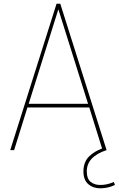

<svg xmlns="http://www.w3.org/2000/svg" viewBox="-20 -810 640 1036"><path d="M594.2 171.9 600.1 188Q563 206.1 521 206.1Q482.4 206.1 456.3 183.6Q430.2 161.1 430.2 115.2Q430.2 89.4 438.2 68.6Q446.3 47.9 461.4 33.4Q476.6 19 492.9 9.3Q509.3 -0.5 530.8 -8.8L461.9 -230H127.9L56.2 0H35.2L285.2 -790H305.2L555.2 0Q448.2 34.7 448.2 115.2Q448.2 153.8 468.5 170.9Q488.8 188 521 188Q558.6 188 594.2 171.9ZM294.9 -759.8 134.8 -250H455.1Z"/></svg>

Font: Cooper Hewitt
Style: Thin
Weight: 701
Designer: Village Type and Design LLC
Foundry: Cooper Hewitt Smithsonian Design Museum
Version: 1.000